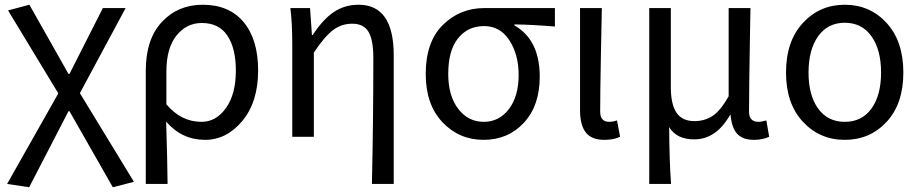

<svg xmlns="http://www.w3.org/2000/svg" viewBox="-20 -577 3882 810"><path d="M103 213 10 199 226 -183 14 -533 104 -557 269 -265H273L414 -543H510L317 -184L545 190L456 213L273 -108H269Z M595 199V-278Q595 -412 663 -484.5Q731 -557 835 -557Q947 -557 1008 -483.5Q1069 -410 1069 -280Q1069 -147 1002.5 -67Q936 13 845 13Q747 13 681 -64Q686 97 687 199ZM830 -63Q892 -63 933.5 -121.5Q975 -180 975 -279Q975 -373 939.5 -426.5Q904 -480 831 -480Q767 -480 724.5 -427Q682 -374 682 -276V-137Q744 -63 830 -63Z M1549 199Q1555 -66 1555 -332Q1555 -409 1534.5 -443Q1514 -477 1466 -477Q1421 -477 1385.5 -450.5Q1350 -424 1304 -355V0H1213V-394Q1213 -478 1205 -543H1288L1296 -429H1299Q1342 -495 1388 -526Q1434 -557 1493 -557Q1641 -557 1641 -344V199Z M1776 -265Q1776 -400 1848 -471.5Q1920 -543 2024 -543H2321V-465Q2227 -473 2150 -474V-470Q2257 -409 2257 -254Q2257 -131 2190 -59Q2123 13 2020 13Q1917 13 1846.5 -61.5Q1776 -136 1776 -265ZM2021 -63Q2086 -63 2127 -117Q2168 -171 2168 -261Q2168 -347 2129 -407Q2090 -467 2022 -467Q1954 -467 1912.5 -415.5Q1871 -364 1871 -265Q1871 -173 1913 -118Q1955 -63 2021 -63Z M2530 13Q2475 13 2451 -18.5Q2427 -50 2427 -113V-543H2519Q2518 -502 2515 -342Q2512 -182 2512 -106Q2512 -63 2550 -63Q2565 -63 2583 -69L2596 0Q2570 13 2530 13Z M2719 199V-543H2810V-210Q2810 -137 2834 -101.5Q2858 -66 2910 -66Q2952 -66 2985.5 -87.5Q3019 -109 3054 -171V-543H3146Q3145 -493 3143.5 -401.5Q3142 -310 3141 -237Q3140 -164 3140 -106Q3140 -63 3180 -63Q3192 -63 3213 -69L3225 0Q3197 13 3160 13Q3114 13 3090.5 -12Q3067 -37 3062 -92H3060Q3001 11 2909 11Q2834 11 2803 -41Q2804 105 2811 199Z M3296 -271Q3296 -403 3367 -480Q3438 -557 3544 -557Q3650 -557 3720.5 -480Q3791 -403 3791 -271Q3791 -139 3720.5 -63Q3650 13 3544 13Q3438 13 3367 -63.5Q3296 -140 3296 -271ZM3431.5 -119Q3472 -63 3544 -63Q3616 -63 3656.5 -119Q3697 -175 3697 -271Q3697 -367 3656.5 -424Q3616 -481 3544 -481Q3472 -481 3431.5 -424Q3391 -367 3391 -271Q3391 -175 3431.5 -119Z"/></svg>

Font: Noto Sans SC
Style: Regular
Weight: 400
Designer: Ryoko NISHIZUKA  (kana, bopomofo & ideographs); Paul D. Hunt (Latin, Greek & Cyrillic); Sandoll Communications , Soo-you
Foundry: Adobe
Version: Version 2.002;hotconv 1.0.116;makeotfexe 2.5.65601